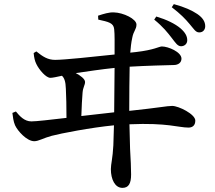

<svg xmlns="http://www.w3.org/2000/svg" viewBox="-20 -838 1040 930"><path d="M812 -654C830 -631 840 -614 857 -614C873 -614 887 -625 887 -643C887 -663 877 -681 854 -701C828 -723 787 -743 737 -758L727 -743C770 -708 792 -680 812 -654ZM898 -722C919 -698 927 -681 945 -681C965 -681 974 -696 974 -711C974 -733 962 -752 936 -770C909 -788 874 -804 822 -818L812 -803C855 -770 877 -747 898 -722ZM40 -291C42 -274 45 -249 53 -231C66 -203 110 -154 146 -154C167 -154 192 -170 230 -180C275 -192 420 -220 532 -231L529 -134C526 -72 517 -43 517 -19C517 31 537 72 573 72C603 72 615 51 615 7C615 -21 613 -68 610 -118L607 -236C792 -244 844 -220 893 -220C912 -220 926 -230 926 -254C926 -285 845 -325 814 -325C789 -325 749 -316 606 -301C606 -383 607 -462 608 -515C693 -520 784 -522 821 -523C844 -523 859 -535 859 -554C859 -586 795 -613 764 -613C751 -613 727 -596 639 -586L611 -583C613 -607 615 -630 621 -657C627 -688 641 -696 641 -719C641 -746 578 -777 531 -778C509 -779 482 -771 455 -762L456 -743C506 -732 530 -727 533 -697C536 -671 535 -630 535 -574C432 -563 291 -548 247 -548C212 -548 188 -563 156 -589L143 -581C145 -559 149 -542 156 -528C170 -499 203 -461 224 -461C235 -461 257 -466 280 -471C291 -461 298 -444 299 -408C301 -378 302 -315 302 -267C224 -258 156 -250 132 -250C98 -250 75 -276 57 -298ZM535 -509 533 -294 374 -276C375 -320 378 -362 380 -390C382 -415 392 -426 392 -441C392 -456 368 -473 347 -484C402 -492 475 -503 535 -509Z"/></svg>

Font: Noto Serif HK SemiBold
Style: Regular
Weight: 600
Designer: Ryoko NISHIZUKA 西塚涼子 (kana & ideographs); Frank Grießhammer (Latin, Greek & Cyrillic); Wenlong ZHANG 张文龙 (bopomofo); San
Foundry: Adobe
Version: Version 2.001;hotconv 1.1.0;makeotfexe 2.6.0